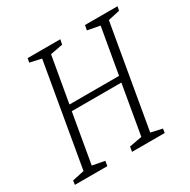

<svg xmlns="http://www.w3.org/2000/svg" viewBox="-138 -725 847 855"><g transform="rotate(-30 286.0 -297.0)"><path d="M508 -560 417 -34 475 -21 472 0H304L308 -25L373 -37L417 -291H162L118 -37L181 -25L177 0H10L13 -21L74 -34L165 -560L106 -573L110 -594H278L273 -569L209 -557L168 -322H423L464 -557L400 -569L405 -594H572L568 -573Z"/></g></svg>

Font: Grenze ExtraLight
Style: Italic
Weight: 275
Italic angle: -10°
Designer: Renata Polastri
Foundry: Omnibus-Type
Version: Version 1.002; ttfautohint (v1.8)